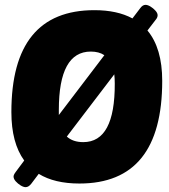

<svg xmlns="http://www.w3.org/2000/svg" viewBox="-20 -750 698 793"><path d="M86 23Q77 23 65.5 16Q54 9 45 -1Q36 -11 36 -21Q36 -28 45 -40L80 -87Q27 -160 27 -287Q27 -708 370 -708Q464 -708 527 -674L559 -716Q569 -730 581 -730Q590 -730 601.5 -723Q613 -716 622 -706Q631 -696 631 -687Q631 -677 622 -667L589 -624Q650 -551 650 -416Q650 8 308 8Q205 8 140 -32L109 9Q98 23 86 23ZM223 -296Q223 -285 223 -275L411 -522Q389 -537 355 -537Q223 -537 223 -296ZM324 -163Q455 -163 454 -405Q454 -426 452 -443L256 -186Q281 -163 324 -163Z"/></svg>

Font: Asap Semi Condensed Semi Condensed Black
Style: Italic
Weight: 900
Width: 4
Italic angle: -6°
Designer: Pablo Cosgaya
Foundry: Omnibus-Type
Version: Version 3.001; ttfautohint (v1.8.4.7-5d5b)